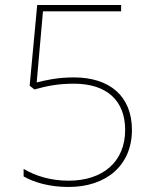

<svg xmlns="http://www.w3.org/2000/svg" viewBox="-20 -734 610 764"><path d="M274 -426C206 -426 159 -414 126 -406L151 -689H462V-714H128L98 -393L117 -378C166 -392 212 -401 274 -401C408 -401 478 -331 478 -217C478 -90 389 -15 253 -15C180 -15 119 -35 74 -62V-32C116 -8 177 10 253 10C403 10 505 -76 505 -217C505 -351 417 -426 274 -426Z"/></svg>

Font: Noto Sans Ethiopic Thin
Style: Regular
Weight: 100
Designer: Monotype Design Team
Foundry: Monotype Imaging Inc.
Version: Version 2.102